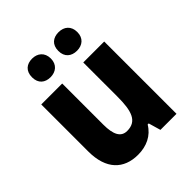

<svg xmlns="http://www.w3.org/2000/svg" viewBox="-210 -955 1031 1031"><g transform="rotate(-45 305.0 -440.0)"><path d="M133 -753C133 -706 163 -683 204 -683C244 -683 276 -707 276 -753C276 -800 244 -824 204 -824C163 -824 133 -801 133 -753ZM333 -753C333 -707 363 -683 405 -683C446 -683 477 -707 477 -753C477 -800 446 -824 405 -824C363 -824 333 -801 333 -753ZM543 -615H384V-356C384 -248 366 -188 291 -188C244 -188 224 -227 224 -303V-615H65V-258C65 -122 134 -56 242 -56C306 -56 361 -81 393 -135H401L421 -66H543Z"/></g></svg>

Font: Noto Sans Malayalam UI SemiCondensed ExtraBold
Style: Regular
Weight: 800
Width: 4
Designer: Jelle Bosma - Monotype Design Team
Foundry: Monotype Imaging Inc.
Version: Version 2.104